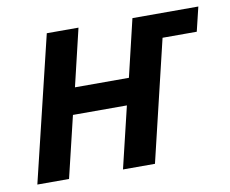

<svg xmlns="http://www.w3.org/2000/svg" viewBox="-63 -601 816 680"><g transform="rotate(-10 345.0 -261.0)"><path d="M19 0 145 -522H259L210 -316H404L453 -522H690L669 -435H546L442 0H327L380 -221H186L133 0Z"/></g></svg>

Font: Ubuntu Sans SemiBold
Style: Italic
Weight: 600
Italic angle: -13.5°
Designer: Dalton Maag Ltd
Foundry: Dalton Maag Ltd
Version: Version 1.006